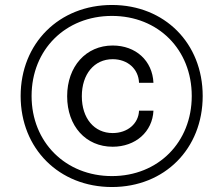

<svg xmlns="http://www.w3.org/2000/svg" viewBox="-20 -736 898 772"><path d="M433 -146C525 -146 593 -206 597 -291H539C537 -239 493 -201 433 -201C359 -201 309 -260 309 -349C309 -438 359 -498 433 -498C493 -498 537 -459 539 -403H597C593 -492 526 -553 433 -553C326 -553 250 -469 250 -349C250 -229 325 -146 433 -146ZM430 16C642 16 795 -138 795 -350C795 -562 642 -716 430 -716C218 -716 63 -562 63 -350C63 -138 218 16 430 16ZM430 -28C244 -28 107 -164 107 -350C107 -537 244 -672 430 -672C616 -672 751 -537 751 -350C751 -164 616 -28 430 -28Z"/></svg>

Font: Uncut Sans Book
Style: Regular
Weight: 350
Designer: Kasper Nordkvist
Foundry: UNCUT.wtf
Version: Version 1.304;Glyphs 3.2 (3246)